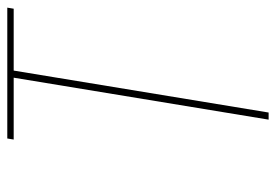

<svg xmlns="http://www.w3.org/2000/svg" viewBox="-138 -638 775 540"><g transform="rotate(-90 250.0 -367.5)"><path d="M184 0 302 -717H128L131 -735H499L496 -717H322L204 0Z"/></g></svg>

Font: Iosevka Term Curly Thin
Style: Italic
Weight: 100
Italic angle: -9°
Designer: Belleve Invis
Foundry: Belleve Invis
Version: Version 32.3.0